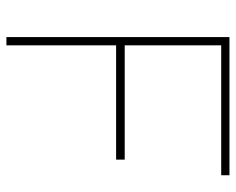

<svg xmlns="http://www.w3.org/2000/svg" viewBox="-90 -662 751 612"><g transform="rotate(90 286.0 -355.5)"><path d="M488.3 -349.6H124V0H97.7V-710.9H538.1V-684.6H124V-377H488.3Z"/></g></svg>

Font: Roboto-Thin
Style: Regular
Weight: 250
Designer: Google
Version: Version 1.100141; 2013; ttfautohint (v0.94.14-c901) -l 8 -r 